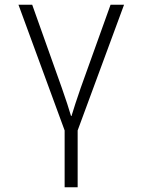

<svg xmlns="http://www.w3.org/2000/svg" viewBox="-20 -552 603 811"><path d="M253 239V-1L58 -532H116L241 -181Q254 -144 264 -113.5Q274 -83 280 -62H282Q288 -83 298.5 -114.5Q309 -146 321 -181L447 -532H504L308 -1V239Z"/></svg>

Font: Noto Sans Mono SemiCondensed Light
Style: Regular
Weight: 300
Width: 4
Designer: Monotype Design Team
Foundry: Monotype Imaging Inc.
Version: Version 2.014; ttfautohint (v1.8.4.7-5d5b)